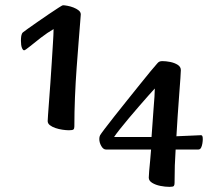

<svg xmlns="http://www.w3.org/2000/svg" viewBox="-20 -704 796 732"><path d="M242.9 -207.4Q232.1 -207.4 218 -209.5Q203.8 -211.6 191 -216Q178.3 -220.4 170 -226.9Q161.8 -233.4 161.8 -242.5Q161.8 -244.8 163.1 -265.4Q164.5 -286 167 -318.4Q169.5 -350.8 172.2 -389.1Q174.9 -427.4 177.3 -466.1Q179.6 -504.8 181.8 -538.3Q184 -571.9 184.3 -593.1Q160.9 -579.6 136 -560.4Q111.1 -541.1 93.4 -526.6Q75.7 -512.2 72 -512.2Q67.4 -512.2 63.6 -521.5Q59.8 -530.9 59.8 -548.8Q59.8 -558.8 61.1 -567.1Q62.4 -575.4 67 -580.3Q69.4 -582.6 85.3 -593.9Q101.3 -605.2 122.9 -620.3Q144.5 -635.5 165.9 -649.9Q187.4 -664.4 202.6 -674.2Q217.9 -684 219.8 -684Q225.8 -684 237.3 -681.9Q248.7 -679.8 260.1 -675.4Q271.4 -671 279.7 -664.5Q288 -658 288 -648.9Q288 -645.6 285.6 -617.9Q283.3 -590.2 279.8 -545.2Q276.2 -500.3 272.2 -445.6Q268.2 -390.8 265.8 -333.1Q263.5 -275.4 263.5 -221.9Q263.5 -214.2 260.4 -210.8Q257.4 -207.4 242.9 -207.4ZM626 8.4Q610 8.4 591.7 4.8Q573.4 1.2 560.3 -6.8Q547.2 -14.7 547.2 -26.7Q547.2 -34.5 548.7 -51.8Q550.2 -69 552.4 -91.2Q554.6 -113.4 556 -133.9H384.4Q373.7 -133.9 366.2 -147.2Q358.6 -160.4 358.6 -174.1Q358.6 -182.5 361.5 -188.1Q364.2 -193.1 379.1 -212.8Q394 -232.5 416.2 -260.6Q438.5 -288.7 463.5 -320Q488.6 -351.2 512.2 -380.7Q535.8 -410.2 553.9 -432.1Q572 -454 579.2 -461.8Q583.7 -467.4 588.2 -469.2Q592.6 -471 599.1 -471Q612.5 -471 629 -467.8Q645.5 -464.5 657.5 -456.9Q669.5 -449.3 669.5 -436.6Q669.5 -432.3 667.8 -405.7Q666.1 -379.1 663 -340.8Q660 -302.5 657.3 -261Q654.6 -219.6 652.6 -184.5Q697.7 -185.9 718.1 -187.3Q738.4 -188.6 746.5 -188.6Q749.5 -188.6 751.3 -185.5Q753.1 -182.5 753.1 -173.7Q753.1 -166.7 751.6 -157.2Q750.1 -147.7 746.6 -140.8Q743.1 -133.9 735.5 -133.9H649.6Q647.5 -103.6 646.5 -73.2Q645.5 -42.8 645.5 -6.1Q645.5 1.6 642.7 5Q639.8 8.4 626 8.4ZM414.9 -181.6H557.7Q559.7 -205.1 561.4 -232.8Q563.1 -260.5 565.3 -287.2Q567.5 -313.9 568.9 -335.1Q570.2 -356.3 570.2 -366.6Q562.6 -358.6 546.5 -340.4Q530.5 -322.1 510.6 -299.4Q490.7 -276.7 471.3 -253.4Q451.9 -230.2 436.8 -211.2Q421.7 -192.1 414.9 -181.6Z"/></svg>

Font: Briem Hand Thin
Style: Regular
Weight: 100
Designer: Gunnlaugur SE Briem, Eben Sorkin
Foundry: Sorkin Type Co.
Version: Version 1.003